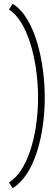

<svg xmlns="http://www.w3.org/2000/svg" viewBox="-20 -770 290 1004"><path d="M214 -259C214 -445 164 -679 46 -750L27 -720C120 -664 179 -463 179 -259C179 -58 121 128 27 184L46 214C163 143 214 -69 214 -259Z"/></svg>

Font: Rawengulk
Style: Regular
Weight: 400
Version: Version 0.9